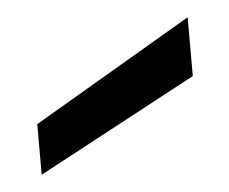

<svg xmlns="http://www.w3.org/2000/svg" viewBox="-30 -814 306 257"><g transform="rotate(-5 123.5 -685.5)"><path d="M230 -703 17 -589V-657L230 -782Z"/></g></svg>

Font: DVN-Poppins
Style: Regular
Weight: 400
Designer: Ninad Kale (Devanagari), Jonny Pinhorn (Latin)
Foundry: Indian Type Foundry
Version: 4.004